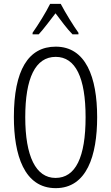

<svg xmlns="http://www.w3.org/2000/svg" viewBox="-20 -966 575 996"><path d="M295 -946H240C219 -903 178 -837 149 -796V-788H181C206 -815 240 -861 268 -897C297 -859 327 -817 356 -788H387V-796C363 -829 319 -900 295 -946ZM484 -358C484 -566 425 -724 269 -724C127 -724 52 -602 52 -359C52 -163 105 10 269 10C430 10 484 -158 484 -358ZM111 -358C111 -560 163 -671 269 -671C372 -671 424 -563 424 -358C424 -150 372 -43 268 -43C166 -43 111 -155 111 -358Z"/></svg>

Font: Noto Sans Bengali ExtraCondensed Light
Style: Regular
Weight: 300
Width: 2
Designer: Joana Ranito - Universal Thirst; Jelle Bosma - Monotype Design Team
Foundry: Universal Thirst ehf.
Version: Version 3.000